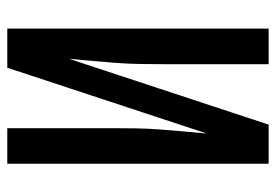

<svg xmlns="http://www.w3.org/2000/svg" viewBox="-138 -638 775 540"><g transform="rotate(-90 250.0 -367.5)"><path d="M60 0V-735H160V-441Q160 -408 159.5 -374.5Q159 -341 156.5 -307.5Q154 -274 151 -240.5Q148 -207 145 -174L330 -735H440V0H340V-294Q340 -327 340.5 -360.5Q341 -394 343.5 -427.5Q346 -461 349 -494.5Q352 -528 355 -561L170 0Z"/></g></svg>

Font: Iosevka Semibold
Style: Regular
Weight: 600
Monospace: yes
Designer: Belleve Invis
Foundry: Belleve Invis
Version: Version 33.2.3; ttfautohint (v1.8.4)